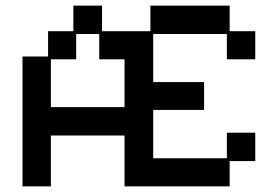

<svg xmlns="http://www.w3.org/2000/svg" viewBox="-20 -651 989 683"><path d="M60 12V-450H151V-540H241V-631H343V-540H515V-631H797V-540H888V-440H787V-530H525V-359H706V-260H525V-88H787V-179H888V-78H797V12H423V-169H161V12ZM161 -270H423V-440H333V-530H251V-440H161Z"/></svg>

Font: Pixelify Sans
Style: Regular
Weight: 400
Designer: Stefie Justprince
Foundry: Typecalism Foundryline
Version: Version 1.000;February 13, 2025;FontCreator 15.0.0.3015 64-b